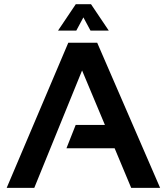

<svg xmlns="http://www.w3.org/2000/svg" viewBox="-20 -904 803 924"><path d="M145 0H12.2L308.6 -698.2H447.8L750.5 0H611.3L531.7 -190.4H299.8L344.2 -302.7H484.9L375 -564.9ZM344.7 -883.8H418L503.4 -756.8H415.5L381.3 -820.3L347.2 -756.8H259.3Z"/></svg>

Font: SansationBold
Style: Bold
Weight: 700
Designer: Bernd Montag
Version: Version 1.301